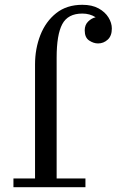

<svg xmlns="http://www.w3.org/2000/svg" viewBox="-20 -780 486 800"><path d="M36 -36.5H126V-511.5Q126 -577 148.2 -633.8Q170.5 -690.5 214.2 -725.2Q258 -760 323 -760Q363.5 -760 390.8 -745Q418 -730 432 -707.2Q446 -684.5 446 -661Q446 -630.5 428.8 -614.8Q411.5 -599 388.5 -599Q370 -599 351.5 -611.2Q333 -623.5 333 -653.5Q333 -676.5 347.5 -690.5Q362 -704.5 378.5 -708Q354.5 -723.5 323 -723.5Q263 -723.5 239.5 -679.5Q216 -635.5 216 -540V-36.5H336V0H36Z"/></svg>

Font: Bodoni* 06pt
Style: Regular
Weight: 400
Version: Version 2.3